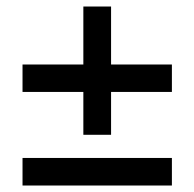

<svg xmlns="http://www.w3.org/2000/svg" viewBox="-20 -571 602 595"><path d="M238.3 -153.3V-550.8H324.2V-153.3ZM49.8 3.9V-81.5H512.7V3.9ZM49.8 -286.1V-371.1H512.7V-286.1Z"/></svg>

Font: Reddit Mono Medium
Style: Regular
Weight: 500
Monospace: yes
Designer: Stephen Hutchings
Foundry: Reddit
Version: Version 1.014